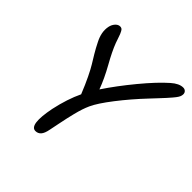

<svg xmlns="http://www.w3.org/2000/svg" viewBox="-190 -896 1030 1030"><g transform="rotate(45 325.0 -381.0)"><path d="M228 -18.1Q178.7 -18.1 208 -166Q228.5 -260.7 262.2 -331.1Q240.7 -384.8 221.2 -424.8Q201.7 -464.8 189.2 -484.9Q176.8 -504.9 159.4 -533.9Q142.1 -563 127.9 -591.8Q100.6 -644 109.9 -689.9Q113.8 -709.5 126 -723.1Q138.2 -736.8 152.8 -736.8Q159.7 -736.8 164.8 -733.9Q169.9 -731 174.3 -722.7Q178.7 -714.4 181.4 -707.8Q184.1 -701.2 189.7 -684.6Q195.3 -668 199.2 -657.2Q216.3 -611.8 253.7 -545.2Q291 -478.5 313 -418.9Q363.8 -495.6 434.3 -581.1Q504.9 -666.5 558.1 -712.9Q593.3 -744.1 624 -744.1Q637.2 -744.1 644.8 -734.6Q652.3 -725.1 648.9 -710Q647.9 -702.6 641.8 -692.6Q635.7 -682.6 622.6 -667.2Q609.4 -651.9 599.1 -640.4Q588.9 -628.9 567.4 -606.2Q545.9 -583.5 535.2 -571.8Q468.8 -501.5 413.3 -429.7Q357.9 -357.9 338.9 -315.9Q330.6 -297.4 323.7 -276.9Q316.9 -256.3 310.1 -229.2Q303.2 -202.1 299.6 -184.8Q295.9 -167.5 288.3 -130.9Q280.8 -94.2 277.8 -79.1Q271.5 -45.4 259 -31.7Q246.6 -18.1 228 -18.1Z"/></g></svg>

Font: Shantell Sans Bouncy
Style: Italic
Weight: 400
Italic angle: -11.31°
Designer: Stephen Nixon, Anya Danilova, Shantell Martin
Foundry: Arrow Type
Version: Version 1.006;[9816181b4]